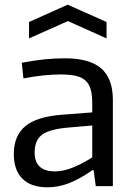

<svg xmlns="http://www.w3.org/2000/svg" viewBox="-20 -795 573 820"><path d="M183 5Q113 5 76 -31.5Q39 -68 39 -137Q39 -215 88 -256Q137 -297 245 -305L374 -315V-354Q374 -389 367.5 -412.5Q361 -436 345.5 -450.5Q330 -465 304 -471Q278 -477 239 -477Q205 -477 165.5 -473Q126 -469 80 -460L73 -527Q126 -537 169.5 -541.5Q213 -546 257 -546Q362 -546 412 -503Q462 -460 462 -369V0H389L380 -68H374Q325 -33 278 -14Q231 5 183 5ZM215 -63Q251 -63 292.5 -80Q334 -97 374 -123V-259L269 -250Q191 -243 159.5 -219.5Q128 -196 128 -144Q128 -63 215 -63ZM104 -701 269 -775 435 -701V-631L270 -705L104 -631Z"/></svg>

Font: Encode Sans Normal
Style: Regular
Weight: 400
Designer: Pablo Impallari, Andres Torresi
Foundry: Pablo Impallari, Andres Torresi
Version: Version 1.000; ttfautohint (v1.00) -l 8 -r 50 -G 200 -x 14 -